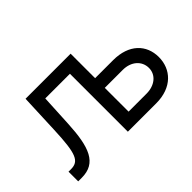

<svg xmlns="http://www.w3.org/2000/svg" viewBox="-86 -820 1095 1095"><g transform="rotate(-45 461.5 -272.5)"><path d="M45.5 0H73.9C194.6 0 228 -93.8 237.2 -272.7L247.2 -467.3H446V0H674.7C802.6 0 872.2 -78.1 872.2 -176.1C872.2 -275.6 802.6 -348 674.7 -348H529.8V-545.5H166.2L156.2 -304C148.8 -120.7 130.7 -78.1 65.3 -78.1H45.5ZM529.8 -269.9H674.7C741.1 -269.9 788.4 -229.4 788.4 -171.9C788.4 -116.8 741.1 -78.1 674.7 -78.1H529.8Z"/></g></svg>

Font: Karasuma Gothic
Style: Regular
Weight: 400
Designer: Rasmus Andersson, Ryoko Nishizuka
Foundry: Genbu
Version: Version 1.00